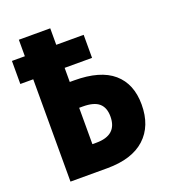

<svg xmlns="http://www.w3.org/2000/svg" viewBox="-131 -811 805 908"><g transform="rotate(-20 271.0 -357.0)"><path d="M226 -714V-631H364V-515H226V-444H248Q379 -444 444 -388Q509 -332 509 -228Q509 -120 443.5 -60Q378 0 253 0H68V-515H3V-631H68V-714ZM244 -314H226V-131H246Q351 -131 351 -225Q351 -270 325.5 -292Q300 -314 244 -314Z"/></g></svg>

Font: Noto Sans Condensed ExtraBold
Style: Regular
Weight: 800
Width: 3
Designer: Monotype Design Team
Foundry: Monotype Imaging Inc.
Version: Version 2.013; ttfautohint (v1.8.4.7-5d5b)